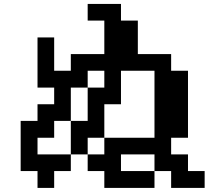

<svg xmlns="http://www.w3.org/2000/svg" viewBox="-20 -879 1040 957"><path d="M83 -26.4V-276.4H167V-359.4H250V-442.4H167V-692.4H250V-526.4H333V-609.4H500V-776.4H417V-859.4H583V-776.4H667V-609.4H833V-526.4H917V-192.4H833V-109.4H917V-26.4H1000V57.6H833V-26.4H750V57.6H500V-26.4H417V-109.4H333V-26.4H250V57.6H167V-26.4ZM417 -442.4H333V-276.4H250V-192.4H167V-109.4H333V-276.4H417ZM417 -442.4H500V-526.4H417ZM500 -192.4H417V-109.4H500ZM500 -192.4H750V-526.4H583V-359.4H500ZM750 -26.4V-109.4H583V-26.4Z"/></svg>

Font: KH Dot Dougenzaka 12
Style: Regular
Weight: 400
Designer: Original version for X68000 by Keitarou Hiraki (http://hp.vector.co.jp/authors/VA000874/) / TrueType conversion by Homem
Version: Version 1.00.20150527